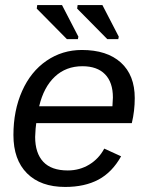

<svg xmlns="http://www.w3.org/2000/svg" viewBox="-20 -738 596 768"><path d="M125 -245.6Q122.1 -228.5 120.6 -190.4Q120.6 -125.5 153.1 -90.8Q185.5 -56.2 251 -56.2Q298.3 -56.2 336.9 -79.6Q375.5 -103 397 -143.6L464.4 -112.8Q428.7 -48.8 373.8 -19.5Q318.8 9.8 240.7 9.8Q142.6 9.8 88.1 -44.7Q33.7 -99.1 33.7 -197.8Q33.7 -295.9 68.4 -373.8Q103 -451.7 166 -494.9Q229 -538.1 307.6 -538.1Q407.7 -538.1 463.4 -487.8Q519 -437.5 519 -345.7Q519 -294.4 507.3 -245.6ZM429.7 -313 431.6 -348.1Q431.6 -408.7 400.1 -440.9Q368.7 -473.1 309.6 -473.1Q244.1 -473.1 199.5 -431.4Q154.8 -389.6 136.7 -313ZM247.6 -581.5 127 -703.6 128.9 -717.8H228L293.5 -591.3L291.5 -581.5ZM409.2 -581.5 288.6 -703.6 290.5 -717.8H389.6L455.1 -591.3L453.1 -581.5Z"/></svg>

Font: Liberation Sans
Style: Italic
Weight: 400
Italic angle: -12°
Designer: Steve Matteson
Foundry: Ascender Corporation
Version: Version 2.1.5